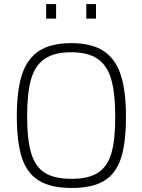

<svg xmlns="http://www.w3.org/2000/svg" viewBox="-20 -919 703 948"><path d="M63 0ZM63 -346Q63 -472 88.5 -550.5Q114 -629 172.5 -667.5Q231 -706 332 -706Q432 -706 491 -667.5Q550 -629 576 -550Q602 -471 602 -343Q602 -213 577 -137Q552 -61 494 -26Q436 9 333 9Q230 9 171 -28Q112 -65 87.5 -142Q63 -219 63 -346ZM549 -343Q549 -458 529.5 -526.5Q510 -595 462.5 -628Q415 -661 332 -661Q248 -661 200.5 -628.5Q153 -596 133.5 -528Q114 -460 114 -346Q114 -229 134 -162.5Q154 -96 201 -66Q248 -36 333 -36Q418 -36 464.5 -66.5Q511 -97 530 -162.5Q549 -228 549 -343ZM208 -899H257V-827H208ZM406 -899H454V-827H406Z"/></svg>

Font: Cairo Light
Style: Regular
Weight: 300
Designer: Mohamed Gaber, the designers of Titillium
Foundry: Kief Type Foundry
Version: Version 2.009; ttfautohint (v1.5.33-1714) -l 8 -r 50 -G 200 